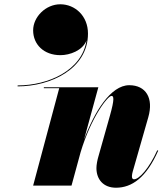

<svg xmlns="http://www.w3.org/2000/svg" viewBox="-20 -868 787 898"><path d="M135 -726C135 -660.5 184.5 -610 262.5 -610C307 -610 366 -631.5 384.5 -678.5C363.5 -538 205 -468.5 62.5 -468.5V-464C217.5 -464 391.5 -546 391.5 -711C391.5 -793.5 331 -848 262 -848C194 -848 135 -789 135 -726ZM257 -455.5 135 0H314.5L357 -156C406 -319 483.5 -419.5 501.5 -419.5C512.5 -419.5 516 -404.5 494 -326.5L440.5 -137C435.5 -120.5 431 -97.5 431 -82C431 -29 463.5 10 522.5 10C597 10 664.5 -37.5 720 -163.5L715.5 -165C677 -79.5 630.5 -29.5 607 -29.5C600.5 -29.5 597 -33 597 -44.5C597 -49.5 599 -59.5 600.5 -64.5L673.5 -319.5C699.5 -409.5 662 -469.5 584.5 -469.5C497.5 -469.5 421 -344 373 -215L440 -460H185V-455.5Z"/></svg>

Font: Bodoni* 36pt Fatface
Style: Italic
Weight: 900
Italic angle: -13°
Version: Version 2.3